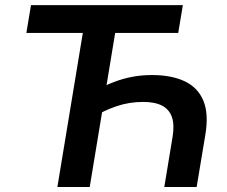

<svg xmlns="http://www.w3.org/2000/svg" viewBox="-20 -748 907 768"><path d="M587.9 -447.8Q666 -447.8 718.8 -422.9Q771.5 -397.9 793.5 -345.2Q815.4 -292.5 801.3 -208.5L766.6 0H637.2L670.4 -201.2Q678.2 -249 667.7 -279.5Q657.2 -310.1 628.7 -325.2Q600.1 -340.3 552.7 -340.3Q496.6 -340.3 445.8 -323Q395 -305.7 352.5 -278.8L371.1 -390.1Q405.8 -408.7 439.7 -421.4Q473.6 -434.1 510 -440.9Q546.4 -447.8 587.9 -447.8ZM444.3 -638.2 338.9 0H209.5L314.9 -638.2ZM85.4 -616.2 104 -727.5H711.4L692.9 -616.2Z"/></svg>

Font: Inter 28pt SemiBold
Style: Italic
Weight: 600
Italic angle: -9.3988°
Designer: Rasmus Andersson
Foundry: rsms
Version: Version 4.001;git-66647c0bb